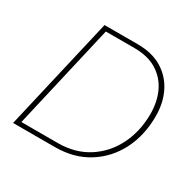

<svg xmlns="http://www.w3.org/2000/svg" viewBox="-146 -816 982 971"><g transform="rotate(30 345.0 -330.0)"><path d="M45 0 198 -660H391Q476 -660 534 -625Q592 -590 622.5 -529Q653 -468 653 -390Q653 -279 608.5 -191Q564 -103 482 -51.5Q400 0 288 0ZM79 -25H291Q393 -25 468 -73.5Q543 -122 583.5 -204Q624 -286 624 -387Q624 -458 597.5 -514Q571 -570 518.5 -602.5Q466 -635 387 -635H220Z"/></g></svg>

Font: Work Sans ExtraLight
Style: Italic
Weight: 200
Italic angle: -13°
Designer: Wei Huang
Foundry: Wei Huang
Version: Version 2.012; ttfautohint (v1.8.3)